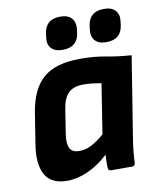

<svg xmlns="http://www.w3.org/2000/svg" viewBox="-81 -769 697 845"><g transform="rotate(-10 267.0 -346.5)"><path d="M152 12Q79 12 53 -37Q27 -86 41 -170L63 -309Q80 -413 135.5 -460Q191 -507 299 -507Q363 -507 415 -497Q467 -487 526 -483L469 -127Q464 -97 461 -68.5Q458 -40 457 -13Q456 0 443 0H349Q337 0 336 -13Q335 -26 335.5 -41.5Q336 -57 337 -72Q293 -31 245 -9.5Q197 12 152 12ZM228 -108Q254 -108 280 -121Q306 -134 339 -162L374 -385Q357 -388 336 -390.5Q315 -393 294 -393Q249 -393 226.5 -370Q204 -347 197 -299L180 -190Q174 -151 184 -129.5Q194 -108 228 -108ZM427 -559Q393 -559 377 -576.5Q361 -594 364 -623L366 -640Q374 -705 441 -705Q475 -705 491.5 -687Q508 -669 504 -640L502 -623Q494 -559 427 -559ZM232 -559Q198 -559 181.5 -576.5Q165 -594 169 -623L171 -640Q179 -705 245 -705Q280 -705 296 -687Q312 -669 309 -640L307 -623Q299 -559 232 -559Z"/></g></svg>

Font: Sofia Sans ExtraBold
Style: Italic
Weight: 800
Italic angle: -9°
Designer: Botio Nikoltchev, Ani Petrova
Foundry: lettersoup
Version: Version 4.100; ttfautohint (v1.8.4.7-5d5b)